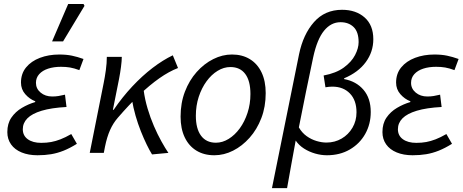

<svg xmlns="http://www.w3.org/2000/svg" viewBox="-20 -774 2344 972"><path d="M169.8 12Q124 12 89.3 -2.3Q54.6 -16.6 35.9 -43.1Q17.1 -69.7 17.1 -105.4Q17.1 -148.7 37.6 -178.6Q58.2 -208.6 90.7 -227.8Q123.1 -247 158.3 -257.4V-261.4Q129.6 -272.4 107.9 -297.2Q86.2 -322 86.2 -356Q86.2 -401.3 112.1 -432.8Q137.9 -464.4 182.1 -481.2Q226.3 -498 280.3 -498Q316 -498 344 -492.2Q371.9 -486.4 402.7 -475.4L381.7 -419Q355 -428.8 334.5 -432.3Q314 -435.8 288.7 -435.8Q252 -435.8 223.5 -426.4Q195.1 -417.1 178.5 -398.7Q162 -380.3 162 -354.6Q162 -325 185.7 -305.2Q209.4 -285.5 244.4 -285.5Q261.3 -285.5 276 -287.9Q290.7 -290.3 309 -294.7L316.7 -232.4Q239.9 -228.2 190.9 -213.4Q142 -198.6 118.7 -175Q95.4 -151.4 95.4 -119.9Q95.4 -87.3 120.7 -69.1Q146 -50.8 188.4 -50.8Q215.9 -50.8 238.8 -55Q261.7 -59.2 286.2 -68.7Q310.7 -78.1 340.8 -95.4L369.3 -46Q333.2 -23.6 301.8 -11.1Q270.3 1.4 238.7 6.7Q207 12 169.8 12ZM243.7 -564.4 325.1 -753.6H402.9L407.8 -744.4L299.3 -564.4Z M434.3 0 504.8 -353.4Q510.8 -382.7 515.8 -418.5Q520.8 -454.3 520.8 -486.1H596.6Q596.6 -466.8 592.6 -435.8Q588.6 -404.7 582.6 -374L551.5 -218.3H555.5Q599.2 -282.4 649.5 -336.2Q699.8 -389.9 752.2 -430Q804.7 -470.1 854.8 -494L881.2 -429.7Q835.4 -412 786.7 -377.8Q737.9 -343.5 685.4 -293.4Q632.9 -243.3 576.5 -177.9Q553 -151 537.2 -115.7Q521.4 -80.4 511.5 -31.3L505.5 0ZM749.7 7.8Q737.3 -12 722.6 -42.2Q707.9 -72.4 693 -109.7Q678.2 -147 666.3 -188.2Q654.5 -229.4 647.7 -270.9L707.3 -317.2Q713.4 -270.8 727.2 -224.5Q741 -178.1 759.3 -135.7Q777.6 -93.3 797.1 -58.4Q816.5 -23.5 832.5 0Z M1065.1 12Q1012.7 12 974.3 -11.5Q936 -34.9 915.1 -78.8Q894.2 -122.6 894.2 -183.4Q894.2 -252.6 916.1 -309.9Q938.1 -367.3 975.6 -409.4Q1013.2 -451.6 1059.6 -474.8Q1105.9 -498.1 1154.2 -498.1Q1206.6 -498.1 1244.9 -474.6Q1283.3 -451.2 1304.2 -407.3Q1325.1 -363.5 1325.1 -302.7Q1325.1 -233.5 1303.1 -176.2Q1281.1 -118.8 1243.6 -76.7Q1206.1 -34.5 1160 -11.3Q1113.9 12 1065.1 12ZM1073 -51.5Q1106.4 -51.5 1137.7 -70.9Q1169 -90.3 1193.8 -124.1Q1218.5 -158 1233.1 -202.7Q1247.8 -247.5 1247.8 -298.2Q1247.8 -364.6 1221.6 -399.6Q1195.5 -434.6 1146.3 -434.6Q1112.9 -434.6 1081.6 -415.4Q1050.2 -396.2 1025.5 -362.3Q1000.8 -328.5 986.1 -283.7Q971.5 -239 971.5 -187.9Q971.5 -122.4 997.8 -87Q1024.1 -51.5 1073 -51.5Z M1356.8 178.5 1494 -499.5Q1514.8 -600.1 1569.6 -662.2Q1624.4 -724.4 1711.8 -724.4Q1781.8 -724.4 1825.8 -685.7Q1869.9 -646.9 1869.9 -575.3Q1869.9 -511.8 1831.9 -459.8Q1794 -407.9 1722.2 -377.6V-373.6Q1783.4 -362.4 1820.1 -319.5Q1856.9 -276.6 1856.9 -206.9Q1856.9 -145.7 1828.9 -95.9Q1800.9 -46.2 1750.8 -17.1Q1700.7 12 1635 12Q1605.7 12 1575.3 3.3Q1545 -5.4 1519.1 -21.9Q1493.3 -38.4 1476.9 -62.4Q1466.3 -1.7 1455 57.2Q1443.8 116.2 1433.3 178.5ZM1632.6 -52.3Q1674.9 -52.3 1709.4 -72.4Q1743.8 -92.4 1764.3 -127.3Q1784.8 -162.1 1784.8 -205.4Q1784.8 -266.5 1751.3 -300.9Q1717.9 -335.4 1662.5 -335.4Q1654.1 -335.4 1645.8 -334.6Q1637.6 -333.8 1627.6 -332.1L1618.4 -391.8Q1681.6 -403.6 1720.6 -432.1Q1759.6 -460.6 1777.5 -495.3Q1795.5 -530.1 1795.5 -560.4Q1795.5 -612.6 1770.2 -637.1Q1744.9 -661.6 1703.9 -661.6Q1655.7 -661.6 1620.5 -618.5Q1585.3 -575.4 1565.6 -484.3Q1547.1 -397.2 1529.1 -309.5Q1511.2 -221.9 1493 -129Q1508.9 -101.5 1532.4 -84.8Q1555.8 -68.1 1582.3 -60.2Q1608.7 -52.3 1632.6 -52.3Z M2068.8 12Q2023 12 1988.3 -2.3Q1953.6 -16.6 1934.9 -43.1Q1916.1 -69.7 1916.1 -105.4Q1916.1 -148.7 1936.6 -178.6Q1957.2 -208.6 1989.7 -227.8Q2022.1 -247 2057.3 -257.4V-261.4Q2028.6 -272.4 2006.9 -297.2Q1985.2 -322 1985.2 -356Q1985.2 -401.3 2011.1 -432.8Q2036.9 -464.4 2081.1 -481.2Q2125.3 -498 2179.3 -498Q2215 -498 2243 -492.2Q2270.9 -486.4 2301.7 -475.4L2280.7 -419Q2254 -428.8 2233.5 -432.3Q2213 -435.8 2187.7 -435.8Q2151 -435.8 2122.5 -426.4Q2094.1 -417.1 2077.5 -398.7Q2061 -380.3 2061 -354.6Q2061 -325 2084.7 -305.2Q2108.4 -285.5 2143.4 -285.5Q2160.3 -285.5 2175 -287.9Q2189.7 -290.3 2208 -294.7L2215.7 -232.4Q2138.9 -228.2 2089.9 -213.4Q2041 -198.6 2017.7 -175Q1994.4 -151.4 1994.4 -119.9Q1994.4 -87.3 2019.7 -69.1Q2045 -50.8 2087.4 -50.8Q2114.9 -50.8 2137.8 -55Q2160.7 -59.2 2185.2 -68.7Q2209.7 -78.1 2239.8 -95.4L2268.3 -46Q2232.2 -23.6 2200.8 -11.1Q2169.3 1.4 2137.7 6.7Q2106 12 2068.8 12Z"/></svg>

Font: Source Sans 3
Style: Italic
Weight: 200
Italic angle: -11°
Designer: Paul D. Hunt
Foundry: Adobe
Version: Version 3.046;hotconv 1.0.118;makeotfexe 2.5.65603